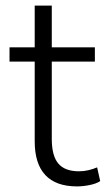

<svg xmlns="http://www.w3.org/2000/svg" viewBox="-20 -658 386 686"><path d="M255 8Q180 8 142 -32.5Q104 -73 104 -153V-438H14V-489H104V-638H165V-489H319V-438H165V-162Q165 -101 188.5 -73.5Q212 -46 262 -46Q280 -46 296.5 -50Q313 -54 327 -60L338 -11Q325 -2 301 3Q277 8 255 8Z"/></svg>

Font: Nunito Sans 10pt SemiCondensed Light
Style: Regular
Weight: 300
Width: 4
Designer: Vernon Adams
Foundry: Vernon Adams
Version: Version 3.101;gftools[0.9.27]